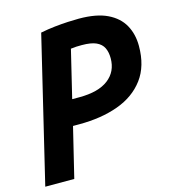

<svg xmlns="http://www.w3.org/2000/svg" viewBox="-105 -789 791 876"><g transform="rotate(-15 290.0 -350.5)"><path d="M1 0 165 -684Q200 -691 233 -694.5Q266 -698 295 -699.5Q324 -701 347 -701Q430 -701 481 -676.5Q532 -652 556 -609Q580 -566 580 -510Q580 -415 534.5 -354Q489 -293 409 -264Q329 -235 225 -235H195L138 0ZM223 -354H257Q347 -354 394 -390Q441 -426 441 -489Q441 -518 431 -538.5Q421 -559 397 -570Q373 -581 329 -581Q314 -581 303 -580.5Q292 -580 277 -578Z"/></g></svg>

Font: Ubuntu Sans Mono
Style: Bold Italic
Weight: 700
Italic angle: -13.5°
Monospace: yes
Designer: Dalton Maag Ltd
Foundry: Dalton Maag Ltd
Version: Version 1.006